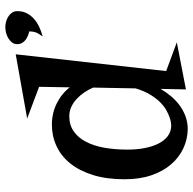

<svg xmlns="http://www.w3.org/2000/svg" viewBox="-22 -683 725 721"><g transform="rotate(-90 340.5 -322.5)"><path d="M434.1 -61 542 -21 365.2 13.2 367.2 -82Q355.5 -62 340.3 -43.7Q325.2 -25.4 306.4 -11.2Q287.6 2.9 264.6 11.5Q241.7 20 214.8 20Q176.8 19 142.8 2.9Q108.9 -13.2 83.3 -43.2Q57.6 -73.2 42.7 -116.9Q27.8 -160.6 27.8 -216.8Q27.8 -285.2 43.9 -336.4Q60.1 -387.7 87.9 -421.9Q115.7 -456.1 153.1 -473.1Q190.4 -490.2 232.9 -490.2Q275.9 -490.2 312.7 -471.9Q349.6 -453.6 373 -422.9L375 -538.1L255.9 -583L497.1 -626ZM230 -42Q231.4 -42 239.7 -43Q248 -43.9 260.3 -48.1Q272.5 -52.2 287.4 -60.5Q302.2 -68.8 317.1 -83.7Q332 -98.6 345.7 -121.1Q359.4 -143.6 369.1 -175.8L372.1 -335Q364.7 -352.5 353.8 -368.7Q342.8 -384.8 329.3 -397.2Q315.9 -409.7 299.6 -417.2Q283.2 -424.8 265.1 -424.8Q231.4 -424.8 207.8 -408.2Q184.1 -391.6 168.7 -362.3Q153.3 -333 146.2 -293Q139.2 -252.9 139.2 -206.1Q139.2 -171.4 145 -141.4Q150.9 -111.3 162.1 -89.4Q173.3 -67.4 190.4 -54.7Q207.5 -42 230 -42ZM659.2 -620.1Q659.2 -600.1 651.4 -584.7Q643.6 -569.3 630.4 -557.6Q617.2 -545.9 600.1 -537.8Q583 -529.8 564 -524.9Q568.4 -531.2 571.8 -536.1Q575.2 -541 577.6 -546.4Q580.1 -551.8 581.5 -558.6Q583 -565.4 583 -575.2Q575.7 -576.7 567.1 -580.1Q558.6 -583.5 551.5 -588.9Q544.4 -594.2 539.8 -602.1Q535.2 -609.9 535.2 -620.1Q535.2 -631.8 542 -640.4Q548.8 -648.9 558.6 -654.5Q568.4 -660.2 579.3 -662.6Q590.3 -665 599.1 -665Q607.9 -665 618.2 -662.6Q628.4 -660.2 637.7 -654.5Q647 -648.9 653.1 -640.4Q659.2 -631.8 659.2 -620.1Z"/></g></svg>

Font: Risque
Style: Regular
Weight: 400
Designer: Astigmatic (AOETI)
Foundry: Astigmatic (AOETI)
Version: Version 1.000